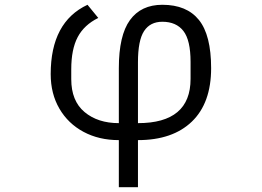

<svg xmlns="http://www.w3.org/2000/svg" viewBox="-20 -573 1096 803"><path d="M477 13Q394 13 329.5 -21.5Q265 -56 228.5 -118.5Q192 -181 192 -263Q192 -481 346 -553L391 -498Q332 -469 305 -418Q278 -367 278 -283V-242Q278 -151 333.5 -104.5Q389 -58 477 -58V-288Q477 -425 523.5 -489Q570 -553 659 -553Q761 -553 812 -489.5Q863 -426 863 -288Q863 -142 782.5 -64.5Q702 13 557 13V210H477ZM557 -58Q777 -58 777 -243V-314Q777 -405 747 -443.5Q717 -482 659 -482Q608 -482 582.5 -443Q557 -404 557 -313Z"/></svg>

Font: PlemolJP
Style: Regular
Weight: 400
Monospace: yes
Version: v2.0.4; ttfautohint (v1.8.4.7-5d5b-dirty) -l 6 -r 45 -G 200 